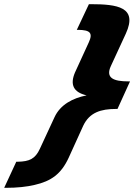

<svg xmlns="http://www.w3.org/2000/svg" viewBox="-56 -734 643 920"><path d="M507 -212 567 -344H560C488 -344 449 -360 475 -417L547 -573C605 -700 507 -714 378 -714H370L312 -591H319C375 -590 391 -577 369 -530L303 -386C279 -329 295 -292 359 -277C293 -264 233 -233 205 -172L135 -21C113 27 85 40 29 41H22L-36 166H-28C27 166 72 161 110 152C189 134 237 100 273 22L343 -132C373 -195 427 -212 500 -212Z"/></svg>

Font: Passageway
Style: BdSuIt
Weight: 700
Foundry: Ascender Corporation
Version: Version 1.11